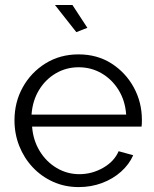

<svg xmlns="http://www.w3.org/2000/svg" viewBox="-20 -751 627 781"><path d="M300.2 10Q243.6 10 196 -11.5Q148.4 -33 113.1 -70.5Q77.9 -108 58.4 -157.1Q38.9 -206.3 38.9 -261.6Q38.9 -335.3 72.6 -396Q106.4 -456.7 165.4 -493.3Q224.4 -529.8 299.5 -529.8Q375.5 -529.8 433.4 -492.8Q491.3 -455.7 524.3 -395.2Q557.2 -334.7 557.2 -263.2Q557.2 -255.3 556.9 -247.9Q556.5 -240.4 555.8 -236H110.5Q114.8 -180.3 141.5 -136.5Q168.2 -92.8 210.7 -67.6Q253.2 -42.5 302.6 -42.5Q354.2 -42.5 399.5 -68.4Q444.8 -94.3 462.5 -135.9L521.8 -119.6Q505.6 -82.5 472.7 -53Q439.8 -23.4 395.3 -6.7Q350.9 10 300.2 10ZM108.3 -284.9H493.2Q489.2 -341.5 462.4 -384.8Q435.7 -428.1 393.4 -452.7Q351.2 -477.4 299.8 -477.4Q249.3 -477.4 207.1 -452.7Q164.9 -428.1 138.6 -384.6Q112.3 -341.2 108.3 -284.9ZM203.5 -730.7H274.6L335.4 -637.9L290.5 -620.3Z"/></svg>

Font: Raleway Thin
Style: Regular
Weight: 100
Designer: Matt McInerney, Pablo Impallari, Rodrigo Fuenzalida
Foundry: Matt McInerney, Pablo Impallari, Rodrigo Fuenzalida
Version: Version 4.026